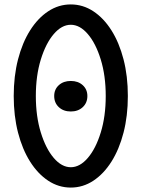

<svg xmlns="http://www.w3.org/2000/svg" viewBox="-20 -834 640 868"><path d="M300 14Q245 14 198 -17Q151 -48 116 -103.5Q81 -159 61.5 -234.5Q42 -310 42 -400Q42 -490 61.5 -565.5Q81 -641 116 -696.5Q151 -752 198 -783Q245 -814 300 -814Q355 -814 402 -783Q449 -752 484 -696.5Q519 -641 538.5 -565.5Q558 -490 558 -400Q558 -310 538.5 -234.5Q519 -159 484 -103.5Q449 -48 402 -17Q355 14 300 14ZM300 -78Q341 -78 377 -120Q413 -162 435.5 -235Q458 -308 458 -400Q458 -492 435.5 -565Q413 -638 377 -680Q341 -722 300 -722Q259 -722 223 -680Q187 -638 164.5 -565Q142 -492 142 -400Q142 -308 164.5 -235Q187 -162 223 -120Q259 -78 300 -78ZM300 -330Q267 -330 246 -349.5Q225 -369 225 -400Q225 -430 246 -449Q267 -468 300 -468Q333 -468 354 -449Q375 -430 375 -400Q375 -369 354 -349.5Q333 -330 300 -330Z"/></svg>

Font: Victor Mono Thin
Style: Regular
Weight: 100
Monospace: yes
Designer: Rune Bjørnerås
Version: Version 1.561;gftools[0.9.30]